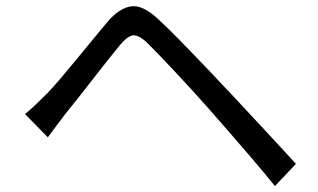

<svg xmlns="http://www.w3.org/2000/svg" viewBox="-20 -655 1040 628"><path d="M61.9 -281.9Q81.6 -298.2 97.3 -313.4Q113.1 -328.5 132.6 -348Q150.8 -366.3 174.6 -394.2Q198.3 -422.2 225.4 -455Q252.6 -487.9 279.7 -521Q306.8 -554.1 330.1 -581.8Q369.8 -628.7 408.8 -634.2Q447.8 -639.7 498.8 -591.1Q529.3 -562.9 565.9 -525.6Q602.4 -488.3 638.6 -450.5Q674.9 -412.8 703.7 -381.6Q737.7 -346.2 779.7 -300.8Q821.8 -255.5 865.9 -208.1Q910 -160.7 948 -119.1L879.3 -46.4Q844.2 -89.9 804.4 -136.3Q764.5 -182.7 726.1 -227.1Q687.8 -271.5 655.5 -307.6Q634.1 -332.1 607.2 -361.3Q580.3 -390.5 553.2 -419.6Q526 -448.7 502.3 -473.4Q478.5 -498 462.9 -513.5Q433.6 -541.6 415.1 -539.3Q396.7 -537.1 371 -506Q353.1 -484.1 329.8 -454.8Q306.6 -425.4 281.8 -393.5Q257 -361.6 234.1 -332.6Q211.2 -303.5 194.2 -282.9Q179.2 -263.6 163.6 -242.4Q148.1 -221.2 136.5 -205.9Z"/></svg>

Font: Noto Sans TC
Style: Regular
Weight: 100
Designer: Ryoko NISHIZUKA 西塚涼子 (kana, bopomofo & ideographs); Paul D. Hunt (Latin, Greek & Cyrillic); Sandoll Communications 산돌커뮤니
Foundry: Adobe
Version: Version 2.004;hotconv 1.0.118;makeotfexe 2.5.65603